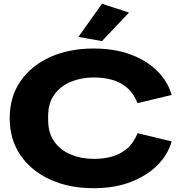

<svg xmlns="http://www.w3.org/2000/svg" viewBox="-20 -976 942 1009"><path d="M471 13Q343 13 243.5 -32.5Q144 -78 87.5 -160.5Q31 -243 31 -355Q31 -467 87.5 -549Q144 -631 243.5 -676Q343 -721 471 -721Q583 -721 668 -689Q753 -657 808 -601.5Q863 -546 882 -477L703 -434Q682 -486 647 -515.5Q612 -545 567.5 -557Q523 -569 474 -569Q408 -569 353 -546.5Q298 -524 265.5 -479Q233 -434 233 -365V-345Q233 -277 265.5 -231.5Q298 -186 353 -163.5Q408 -141 474 -141Q523 -141 567.5 -153Q612 -165 647 -194.5Q682 -224 703 -276L882 -233Q863 -164 808 -108.5Q753 -53 668 -20Q583 13 471 13ZM516 -760 392 -782 516 -956 658 -910Z"/></svg>

Font: Special Gothic Expanded One
Style: Regular
Weight: 400
Designer: Alistair McCready
Foundry: Monolith
Version: Version 1.010; ttfautohint (v1.8.4.7-5d5b)